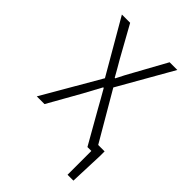

<svg xmlns="http://www.w3.org/2000/svg" viewBox="-275 -899 1249 1249"><g transform="rotate(45 350.0 -274.5)"><path d="M585 -59 390 -393 604 -768H533L414 -552C394 -517 379 -488 357 -444H352C327 -488 311 -517 290 -552L170 -768H94L309 -397L79 0H150L277 -225L343 -347H348C374 -301 396 -264 417 -225L545 0H581V219H635L644 -19V-59Z"/></g></svg>

Font: Kawkab Mono Light
Style: Regular
Weight: 300
Monospace: yes
Designer: Abdullah Arif
Foundry: Abdullah Arif
Version: Version 1.000;PS 000.500;hotconv 1.0.88;makeotf.lib2.5.64775